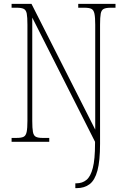

<svg xmlns="http://www.w3.org/2000/svg" viewBox="-20 -734 651 994"><path d="M370 240V215H376Q406 215 427.5 197.5Q449 180 460.5 135.5Q472 91 472 9V0L147 -643V-108Q147 -70 150.5 -51Q154 -32 165.5 -26Q177 -20 199 -20H235V0H40V-20H66Q91 -20 102.5 -26Q114 -32 118 -51Q122 -70 122 -108V-606Q122 -645 118.5 -663.5Q115 -682 103 -688Q91 -694 67 -694H40V-714H143L473 -63V-606Q473 -644 469 -663Q465 -682 453.5 -688Q442 -694 417 -694H385V-714H578V-694H554Q529 -694 517 -688Q505 -682 501.5 -663.5Q498 -645 498 -606V11Q498 99 484.5 149Q471 199 444 219.5Q417 240 377 240Z"/></svg>

Font: Noto Serif Thai Condensed Thin
Style: Regular
Weight: 100
Width: 3
Designer: Monotype Design Team
Foundry: Monotype Imaging Inc.
Version: Version 2.001; ttfautohint (v1.8.4.7-5d5b)